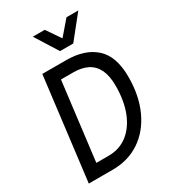

<svg xmlns="http://www.w3.org/2000/svg" viewBox="-226 -1067 1051 1181"><g transform="rotate(-30 300.0 -477.0)"><path d="M141 0 129 -87H239Q316 -87 372.8 -130.5Q429.5 -174 460.8 -253Q492 -332 492 -438.5Q492 -508.5 470.8 -553Q449.5 -597.5 408.2 -618.8Q367 -640 306.5 -640H193L230.5 -727H306Q439 -727 513.2 -659.8Q587.5 -592.5 587.5 -447.5Q587.5 -313.5 541.2 -212.8Q495 -112 411.8 -56Q328.5 0 217 0ZM48 0 137.5 -727H230.5L141 0ZM302 -794 201.5 -954.5H286L354.5 -854.5L440.5 -954.5H524.5L396 -794Z"/></g></svg>

Font: Spline Sans Mono
Style: Italic
Weight: 400
Italic angle: -4°
Monospace: yes
Designer: Eben Sorkin, Mirko Velimirovic
Foundry: Sorkin Type
Version: Version 1.004